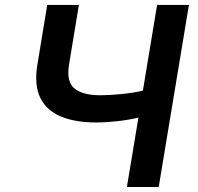

<svg xmlns="http://www.w3.org/2000/svg" viewBox="-20 -747 792 767"><path d="M168.7 -727.3H295.1L256 -490.1Q244.3 -421.2 277.2 -393.8Q310 -366.5 381.4 -366.5Q418.7 -366.5 465.9 -371.3Q513.1 -376.1 550.8 -384.9L607.6 -727.3H734.7L614 0H486.9L533 -277.3Q495.4 -268.1 449.8 -263Q404.1 -257.8 363.6 -257.8Q280.2 -257.8 222.8 -281.8Q165.5 -305.8 140.6 -356.9Q115.8 -408 129.6 -490.1Z"/></svg>

Font: Inter UI Semi Bold
Style: Italic
Weight: 600
Italic angle: -9.39999°
Designer: Rasmus Andersson
Foundry: rsms
Version: 3.2;8d6f07862